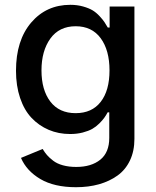

<svg xmlns="http://www.w3.org/2000/svg" viewBox="-20 -573 657 809"><path d="M300.3 215.8Q208.5 215.8 150.1 181.4Q91.8 147 68.4 92.3L159.7 54.7Q168.5 69.3 178 80.3Q187.5 91.3 203.9 104Q220.2 116.7 245.1 123.5Q270 130.4 301.3 130.4Q364.7 130.4 402.6 99.9Q440.4 69.3 440.4 7.8V-99.6H433.6Q426.8 -86.9 419.4 -76.7Q412.1 -66.4 398.4 -52.7Q384.8 -39.1 368.9 -30Q353 -21 328.6 -14.6Q304.2 -8.3 275.4 -8.3Q226.6 -8.3 185.3 -25.9Q144 -43.5 113 -76.2Q82 -108.9 64.7 -160.2Q47.4 -211.4 47.4 -274.9Q47.4 -402.8 111.3 -477.8Q175.3 -552.7 276.4 -552.7Q305.2 -552.7 330.1 -545.7Q355 -538.6 370.4 -529.3Q385.7 -520 399.7 -504.9Q413.6 -489.7 419.9 -480.2Q426.3 -470.7 434.1 -457H441.9V-545.4H546.4V12.2Q546.4 63.5 527.6 103Q508.8 142.6 475.1 166.7Q441.4 190.9 397.2 203.4Q353 215.8 300.3 215.8ZM298.8 -96.2Q367.2 -96.2 404.3 -143.8Q441.4 -191.4 441.4 -276.4Q441.4 -361.3 404.3 -411.9Q367.2 -462.4 298.8 -462.4Q229.5 -462.4 192.1 -410.4Q154.8 -358.4 154.8 -276.4Q154.8 -193.8 192.1 -145Q229.5 -96.2 298.8 -96.2Z"/></svg>

Font: Karasuma Gothic
Style: Regular
Weight: 500
Designer: Rasmus Andersson / Ryoko Nishizuka
Foundry: Genbu
Version: Version 1.00